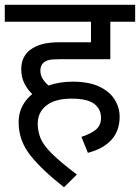

<svg xmlns="http://www.w3.org/2000/svg" viewBox="-20 -642 586 804"><path d="M321 -69Q357 -80 380 -98Q403 -116 403 -148Q403 -186 374 -207.5Q345 -229 280 -229Q211 -229 174.5 -200.5Q138 -172 138 -124Q138 -93 149.5 -64Q161 -35 196.5 0.5Q232 36 302 89L248 142Q157 71 107.5 9Q58 -53 58 -130Q58 -168 73.5 -197.5Q89 -227 115 -248Q96 -266 82.5 -292Q69 -318 69 -352Q69 -380 79 -400Q89 -420 106 -433Q129 -450 158.5 -457.5Q188 -465 229 -465H361V-551H0V-622H546V-551H442V-394H230Q199 -394 186 -391Q173 -388 164 -381Q149 -369 149 -347Q149 -327 159 -311.5Q169 -296 183 -284Q230 -300 284 -300Q353 -300 396.5 -279Q440 -258 460.5 -224.5Q481 -191 481 -153Q481 -95 447 -57Q413 -19 348 -2Z"/></svg>

Font: Noto Sans Historical
Style: Regular
Weight: 400
Designer: Monotype Design Team
Foundry: Monotype Imaging Inc.
Version: Version 2.013; ttfautohint (v1.8.4.7-5d5b)